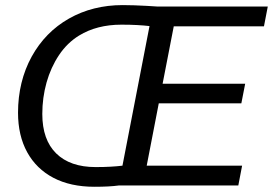

<svg xmlns="http://www.w3.org/2000/svg" viewBox="-20 -713 1049 738"><path d="M436 0Q400.4 4.9 342.8 4.9Q251 4.9 185.3 -29.5Q119.6 -64 84.5 -127.9Q49.3 -191.9 49.3 -279.8Q49.3 -339.8 62.5 -393.8Q75.7 -447.8 101.6 -495.1Q153.8 -589.8 245.1 -641.6Q336.4 -693.4 451.7 -693.4Q473.1 -693.4 496.3 -692.6Q519.5 -691.9 544.9 -690.4L583 -688H1009.3L994.6 -611.8H647.9L605 -391.1H922.4L907.7 -315.9H590.3L543.9 -76.2H910.6L896 0ZM347.7 -70.8Q379.4 -70.8 405 -72.3Q430.7 -73.7 450.7 -76.2L554.7 -612.8Q534.2 -615.2 507.1 -616.7Q480 -618.2 446.8 -618.2Q352.1 -618.2 283.7 -576.2Q238.3 -548.3 206.8 -501.2Q175.3 -454.1 158.9 -395.8Q142.6 -337.4 142.6 -274.9Q142.6 -175.8 196 -123.3Q249.5 -70.8 347.7 -70.8Z"/></svg>

Font: Arimo
Style: Italic
Weight: 400
Italic angle: -12°
Designer: Steve Matteson
Foundry: Monotype Imaging Inc.
Version: Version 1.33